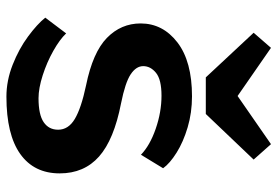

<svg xmlns="http://www.w3.org/2000/svg" viewBox="-153 -700 864 598"><g transform="rotate(90 279.0 -401.0)"><path d="M221 -610 82 -759 129 -813 279 -709 429 -813 477 -759 335 -610ZM462 -408Q433 -436 381 -454Q329 -472 278 -472Q228 -472 207 -455Q186 -438 186 -415Q186 -393 211.5 -376Q237 -359 302 -346Q415 -324 467.5 -277.5Q520 -231 520 -155Q520 -75 459.5 -32Q399 11 281 11Q231 11 181.5 -8.5Q132 -28 93.5 -56.5Q55 -85 35 -110L84 -175Q103 -155 138.5 -135Q174 -115 214.5 -102Q255 -89 286 -89Q337 -89 360.5 -105Q384 -121 384 -150Q384 -182 350.5 -202Q317 -222 246 -237Q143 -258 98 -302Q53 -346 53 -407Q53 -476 112 -521.5Q171 -567 280 -567Q331 -567 376.5 -553.5Q422 -540 455.5 -519Q489 -498 504 -477Z"/></g></svg>

Font: RocknRoll One
Style: Regular
Weight: 400
Designer: Fontworks Inc.
Foundry: Fontworks Inc.
Version: Version 1.100